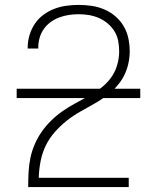

<svg xmlns="http://www.w3.org/2000/svg" viewBox="-20 -763 640 783"><path d="M95 0V-1Q95 -31 96.5 -60.5Q98 -90 104 -119Q110 -148 122 -175.5Q134 -203 151 -227Q168 -251 189.5 -272Q211 -293 235.5 -310Q260 -327 286 -341Q312 -355 338 -369.5Q364 -384 388 -401.5Q412 -419 430 -442.5Q448 -466 457 -495Q466 -524 466 -553Q466 -575 462 -596Q458 -617 447 -635Q436 -653 419.5 -667Q403 -681 383.5 -689.5Q364 -698 343 -701.5Q322 -705 301 -705Q281 -705 261 -702Q241 -699 222 -692Q203 -685 186.5 -673Q170 -661 158.5 -644.5Q147 -628 141.5 -608.5Q136 -589 136 -569Q136 -568 136 -567Q136 -566 136 -565H93Q93 -566 93 -567.5Q93 -569 93 -570Q93 -595 100.5 -620Q108 -645 122 -666Q136 -687 157 -702.5Q178 -718 201.5 -727Q225 -736 250.5 -739.5Q276 -743 301 -743Q328 -743 354.5 -739Q381 -735 405.5 -724.5Q430 -714 450.5 -696.5Q471 -679 484.5 -656Q498 -633 503.5 -606.5Q509 -580 509 -553Q509 -520 499 -487Q489 -454 469 -427Q449 -400 422.5 -379Q396 -358 367 -341.5Q338 -325 308.5 -308.5Q279 -292 252.5 -271Q226 -250 203.5 -224.5Q181 -199 166.5 -169Q152 -139 145.5 -105.5Q139 -72 138 -38H505V0ZM48 -363V-401H552V-363Z"/></svg>

Font: Iosevka Curly XLtEx
Style: Regular
Weight: 200
Width: 7
Monospace: yes
Designer: Belleve Invis
Foundry: Belleve Invis
Version: Version 11.1.0; ttfautohint (v1.8.3)